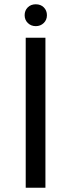

<svg xmlns="http://www.w3.org/2000/svg" viewBox="-20 -876 332 896"><path d="M95 0ZM100 -700H192V0H100ZM95 -805Q95 -827 109.5 -841.5Q124 -856 147 -856Q170 -856 184.5 -841.5Q199 -827 199 -805Q199 -783 184 -768.5Q169 -754 147 -754Q125 -754 110 -768.5Q95 -783 95 -805Z"/></svg>

Font: Sarabun
Style: Regular
Weight: 400
Designer: Suppakit Chalermlarp | Katatrad Co.,Ltd.
Foundry: Cadson Demak Co.,Ltd.
Version: Version 1.000; ttfautohint (v1.6)